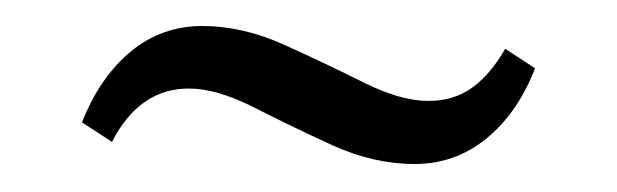

<svg xmlns="http://www.w3.org/2000/svg" viewBox="-20 -270 463 144"><path d="M358.9 -233.4 381.3 -218.8Q368.2 -185.1 344.7 -166Q321.3 -147 291 -147Q260.3 -147 229.2 -161.1Q198.2 -175.3 170.4 -189.5Q142.6 -203.6 121.6 -203.6Q84.5 -203.6 64 -163.6L41.5 -178.2Q54.7 -211.9 77.9 -231.2Q101.1 -250.5 131.8 -250.5Q162.1 -250.5 193.4 -236.3Q224.6 -222.2 252.4 -208.3Q280.3 -194.3 301.3 -194.3Q320.3 -194.3 334.2 -204.3Q348.1 -214.4 358.9 -233.4Z"/></svg>

Font: Lateef Light
Style: Regular
Weight: 300
Designer: SIL International
Foundry: SIL International
Version: Version 4.200